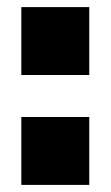

<svg xmlns="http://www.w3.org/2000/svg" viewBox="-20 -520 311 540"><path d="M231 -191V0H40V-191ZM231 -500V-309H40V-500Z"/></svg>

Font: Pathway Extreme Condensed Black
Style: Regular
Weight: 900
Width: 3
Version: Version 1.001;gftools[0.9.26]